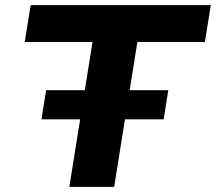

<svg xmlns="http://www.w3.org/2000/svg" viewBox="-20 -725 838 745"><path d="M249 0 339 -562H76L99 -705H798L775 -562H513L423 0ZM141 -262 159 -375H633L615 -262Z"/></svg>

Font: Nunito Sans 7pt SemiExpanded ExtraBold
Style: Italic
Weight: 800
Width: 6
Italic angle: -9°
Designer: Vernon Adams
Foundry: Vernon Adams
Version: Version 3.101;gftools[0.9.27]